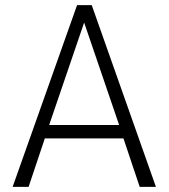

<svg xmlns="http://www.w3.org/2000/svg" viewBox="-20 -725 654 745"><path d="M29 0 279 -705H336L585 0H522L454 -203L482 -188H131L159 -203L91 0ZM306 -636 167 -229 152 -240H461L446 -229L307 -636Z"/></svg>

Font: Nunito Sans 10pt Condensed Light
Style: Regular
Weight: 300
Width: 3
Designer: Vernon Adams
Foundry: Vernon Adams
Version: Version 3.101;gftools[0.9.27]